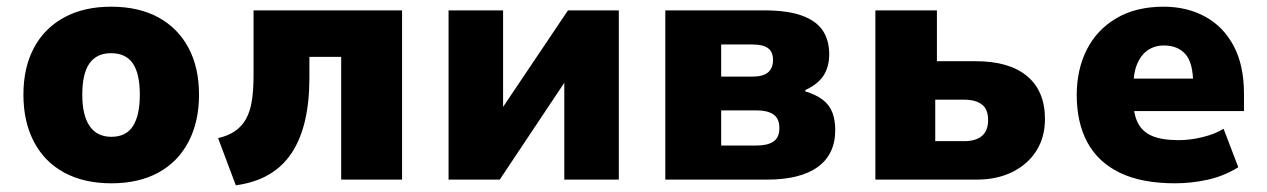

<svg xmlns="http://www.w3.org/2000/svg" viewBox="-20 -537 3787 574"><path d="M313 11Q231 11 172 -21Q113 -53 81.5 -113Q50 -173 50 -254Q50 -335 81.5 -394Q113 -453 172 -485Q231 -517 312 -517Q395 -517 453.5 -485Q512 -453 543.5 -394Q575 -335 575 -254Q575 -173 543.5 -113Q512 -53 453.5 -21Q395 11 313 11ZM313 -128Q357 -128 377.5 -160Q398 -192 398 -254Q398 -317 377 -347.5Q356 -378 312 -378Q269 -378 247.5 -347.5Q226 -317 226 -254Q226 -192 248 -160Q270 -128 313 -128Z M685 17 632 -124Q662 -131 682.5 -145Q703 -159 715.5 -181.5Q728 -204 733 -236Q738 -268 738 -311V-506H1182V0H1000V-367H905V-305Q905 -233 892 -177Q879 -121 852.5 -80.5Q826 -40 784.5 -15.5Q743 9 685 17Z M1321 0V-506H1484V-201H1473L1678 -506H1830V0H1667V-306H1678L1474 0Z M1969 0V-506H2264Q2334 -506 2377 -490.5Q2420 -475 2439.5 -446Q2459 -417 2459 -375Q2459 -337 2442 -311Q2425 -285 2388 -268L2387 -264Q2420 -254 2440 -238.5Q2460 -223 2468.5 -200.5Q2477 -178 2477 -148Q2477 -76 2425 -38Q2373 0 2272 0ZM2136 -102H2243Q2275 -102 2292.5 -114Q2310 -126 2310 -154Q2310 -183 2292 -195Q2274 -207 2243 -207H2136ZM2136 -308H2230Q2261 -308 2276 -320.5Q2291 -333 2291 -358Q2291 -382 2276 -393Q2261 -404 2230 -404H2136Z M2597 0V-506H2781V-354H2897Q2997 -354 3050.5 -309.5Q3104 -265 3104 -181Q3104 -127 3078.5 -86.5Q3053 -46 3007 -23Q2961 0 2899 0ZM2776 -115H2863Q2897 -115 2915.5 -130.5Q2934 -146 2934 -178Q2934 -211 2915 -225Q2896 -239 2863 -239H2776Z M3493 11Q3393 11 3328 -20.5Q3263 -52 3231 -111Q3199 -170 3199 -253Q3199 -329 3229 -388.5Q3259 -448 3317.5 -482.5Q3376 -517 3459 -517Q3528 -517 3582.5 -487.5Q3637 -458 3668 -400Q3699 -342 3699 -256V-205H3346V-302H3557L3547 -287Q3547 -349 3524 -375Q3501 -401 3460 -401Q3432 -401 3411.5 -387Q3391 -373 3379.5 -345.5Q3368 -318 3368 -276V-240Q3368 -197 3381.5 -170Q3395 -143 3424.5 -130.5Q3454 -118 3504 -118Q3538 -118 3575 -127Q3612 -136 3638 -152L3682 -37Q3638 -10 3589.5 0.5Q3541 11 3493 11Z"/></svg>

Font: Nunito Sans 7pt SemiCondensed Black
Style: Regular
Weight: 900
Width: 4
Designer: Vernon Adams
Foundry: Vernon Adams
Version: Version 3.101;gftools[0.9.27]